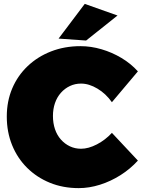

<svg xmlns="http://www.w3.org/2000/svg" viewBox="-20 -954 731 990"><path d="M557 -427Q526 -471 482.5 -497Q439 -523 398 -523Q367 -523 340.5 -510.5Q314 -498 294 -475.5Q274 -453 263.5 -422.5Q253 -392 253 -356Q253 -319 263.5 -288Q274 -257 294 -234.5Q314 -212 340.5 -199.5Q367 -187 398 -187Q436 -187 479.5 -209.5Q523 -232 557 -269L691 -126Q652 -83 601.5 -51Q551 -19 495.5 -1.5Q440 16 386 16Q305 16 237.5 -11.5Q170 -39 120 -88.5Q70 -138 42.5 -205.5Q15 -273 15 -353Q15 -432 43 -498Q71 -564 122.5 -613Q174 -662 243.5 -689Q313 -716 395 -716Q449 -716 503.5 -700Q558 -684 606.5 -655Q655 -626 691 -586ZM417 -934 586 -874 424 -745 282 -755Z"/></svg>

Font: Alexandria Black
Style: Regular
Weight: 900
Designer: Mohamed Gaber
Foundry: Kief Type Foundry
Version: Version 5.100